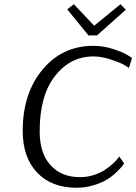

<svg xmlns="http://www.w3.org/2000/svg" viewBox="-20 -875 642 905"><path d="M297 -831 328 -855 424 -754 548 -855 573 -829 437 -708H397ZM588 -555Q579 -561 563.5 -570Q548 -579 504 -594Q460 -609 421 -609Q311 -609 239 -516.5Q167 -424 167 -256Q167 -152 218.5 -96Q270 -40 357 -40Q391 -40 422 -50Q453 -60 474 -74Q495 -88 511 -102.5Q527 -117 534 -127L542 -137L565 -105Q562 -100 556.5 -92.5Q551 -85 530.5 -65Q510 -45 486.5 -30Q463 -15 423.5 -2.5Q384 10 341 10Q223 10 155 -61.5Q87 -133 87 -258Q87 -435 180.5 -547Q274 -659 420 -659Q466 -659 511.5 -644.5Q557 -630 580 -616L602 -602Z"/></svg>

Font: Arsenal
Style: Italic
Weight: 400
Italic angle: -9.10001°
Designer: Andrij Shevchenko
Foundry: Stairsfor
Version: Version 2.001;PS 002.001;hotconv 1.0.88;makeotf.lib2.5.64775